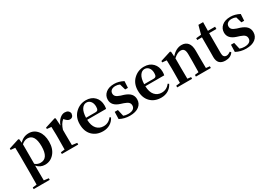

<svg xmlns="http://www.w3.org/2000/svg" viewBox="26 -1744 4299 3055"><g transform="rotate(-30 2175.5 -216.5)"><path d="M246.1 -443.4V-85Q287.1 -47.9 345.7 -47.9Q487.3 -47.9 487.3 -267.6Q487.3 -489.3 352.5 -489.3Q296.9 -489.3 246.1 -443.4ZM235.4 -540 242.2 -473.6Q310.5 -550.8 412.1 -550.8Q505.9 -550.8 566.9 -475.6Q627.9 -400.4 627.9 -271.5Q627.9 -141.6 560.1 -63Q492.2 15.6 390.6 15.6Q303.7 15.6 244.1 -52.7V15.6Q244.1 75.2 246.1 219.7L332 230.5V259.8H37.1V230.5L113.3 220.7Q115.2 76.2 115.2 15.6V-305.7Q115.2 -384.8 112.3 -456.1L31.2 -463.9V-489.3L220.7 -549.8Z M903.3 -541 912.1 -402.3Q935.5 -471.7 980 -511.2Q1024.4 -550.8 1071.3 -550.8Q1145.5 -550.8 1161.1 -487.3Q1156.2 -411.1 1091.8 -411.1Q1053.7 -411.1 1012.7 -459L1002 -470.7Q942.4 -423.8 912.1 -324.2V-235.4Q912.1 -156.2 914.1 -43L1005.9 -31.2V0H705.1V-31.2L778.3 -40Q780.3 -153.3 780.3 -235.4V-306.6Q780.3 -392.6 776.4 -456.1L697.3 -463.9V-489.3L888.7 -549.8Z M1326.2 -306.6H1497.1Q1530.3 -306.6 1542.5 -323.7Q1554.7 -340.8 1554.7 -380.9Q1554.7 -441.4 1525.4 -477.5Q1496.1 -513.7 1450.2 -513.7Q1399.4 -513.7 1364.7 -462.4Q1330.1 -411.1 1326.2 -306.6ZM1672.9 -269.5H1326.2Q1329.1 -160.2 1377.9 -105Q1426.8 -49.8 1503.9 -49.8Q1595.7 -49.8 1653.3 -127L1673.8 -113.3Q1643.6 -51.8 1587.4 -18.1Q1531.2 15.6 1458 15.6Q1336.9 15.6 1262.2 -59.6Q1187.5 -134.8 1187.5 -267.6Q1187.5 -396.5 1268.6 -473.6Q1349.6 -550.8 1460 -550.8Q1560.5 -550.8 1620.1 -489.7Q1679.7 -428.7 1679.7 -332Q1679.7 -293 1672.9 -269.5Z M1978.5 -336.9 2030.3 -321.3Q2108.4 -294.9 2143.6 -254.9Q2178.7 -214.8 2178.7 -156.2Q2178.7 -78.1 2118.7 -31.2Q2058.6 15.6 1950.2 15.6Q1850.6 15.6 1764.6 -30.3L1768.6 -160.2H1827.1L1854.5 -39.1Q1892.6 -23.4 1941.4 -23.4Q2001 -23.4 2032.2 -45.9Q2063.5 -68.4 2063.5 -109.4Q2063.5 -143.6 2041.5 -165.5Q2019.5 -187.5 1962.9 -207L1908.2 -224.6Q1768.6 -269.5 1768.6 -380.9Q1768.6 -455.1 1824.7 -502.9Q1880.9 -550.8 1980.5 -550.8Q2064.5 -550.8 2148.4 -505.9L2141.6 -385.7H2090.8L2059.6 -494.1Q2023.4 -511.7 1983.4 -511.7Q1934.6 -511.7 1907.2 -489.7Q1879.9 -467.8 1879.9 -430.7Q1879.9 -398.4 1901.4 -377Q1922.9 -355.5 1978.5 -336.9Z M2394.5 -306.6H2565.4Q2598.6 -306.6 2610.8 -323.7Q2623 -340.8 2623 -380.9Q2623 -441.4 2593.8 -477.5Q2564.5 -513.7 2518.6 -513.7Q2467.8 -513.7 2433.1 -462.4Q2398.4 -411.1 2394.5 -306.6ZM2741.2 -269.5H2394.5Q2397.5 -160.2 2446.3 -105Q2495.1 -49.8 2572.3 -49.8Q2664.1 -49.8 2721.7 -127L2742.2 -113.3Q2711.9 -51.8 2655.8 -18.1Q2599.6 15.6 2526.4 15.6Q2405.3 15.6 2330.6 -59.6Q2255.9 -134.8 2255.9 -267.6Q2255.9 -396.5 2336.9 -473.6Q2418 -550.8 2528.3 -550.8Q2628.9 -550.8 2688.5 -489.7Q2748 -428.7 2748 -332Q2748 -293 2741.2 -269.5Z M3374 -39.1 3442.4 -31.2V0H3168V-31.2L3238.3 -40Q3241.2 -123 3241.2 -235.4V-363.3Q3241.2 -426.8 3222.2 -453.6Q3203.1 -480.5 3162.1 -480.5Q3102.5 -480.5 3031.2 -415V-235.4Q3031.2 -152.3 3033.2 -39.1L3097.7 -31.2V0H2824.2V-31.2L2897.5 -40Q2899.4 -153.3 2899.4 -235.4V-306.6Q2899.4 -392.6 2895.5 -456.1L2816.4 -463.9V-489.3L3007.8 -549.8L3022.5 -541L3029.3 -450.2Q3116.2 -550.8 3218.8 -550.8Q3291 -550.8 3331.5 -502.9Q3372.1 -455.1 3372.1 -357.4V-235.4Q3372.1 -152.3 3374 -39.1Z M3832 -74.2 3849.6 -54.7Q3803.7 15.6 3706.1 15.6Q3562.5 15.6 3562.5 -130.9Q3562.5 -146.5 3563 -178.7Q3563.5 -210.9 3563.5 -231.4V-493.2H3477.5V-526.4L3571.3 -536.1L3614.3 -693.4H3700.2L3697.3 -535.2H3829.1V-493.2H3696.3V-123Q3696.3 -43.9 3760.7 -43.9Q3790 -43.9 3832 -74.2Z M4114.3 -336.9 4166 -321.3Q4244.1 -294.9 4279.3 -254.9Q4314.5 -214.8 4314.5 -156.2Q4314.5 -78.1 4254.4 -31.2Q4194.3 15.6 4085.9 15.6Q3986.3 15.6 3900.4 -30.3L3904.3 -160.2H3962.9L3990.2 -39.1Q4028.3 -23.4 4077.1 -23.4Q4136.7 -23.4 4168 -45.9Q4199.2 -68.4 4199.2 -109.4Q4199.2 -143.6 4177.2 -165.5Q4155.3 -187.5 4098.6 -207L4043.9 -224.6Q3904.3 -269.5 3904.3 -380.9Q3904.3 -455.1 3960.4 -502.9Q4016.6 -550.8 4116.2 -550.8Q4200.2 -550.8 4284.2 -505.9L4277.3 -385.7H4226.6L4195.3 -494.1Q4159.2 -511.7 4119.1 -511.7Q4070.3 -511.7 4043 -489.7Q4015.6 -467.8 4015.6 -430.7Q4015.6 -398.4 4037.1 -377Q4058.6 -355.5 4114.3 -336.9Z"/></g></svg>

Font: GenYoMin TW TTF Bold
Style: Regular
Weight: 700
Version: Version 1.300